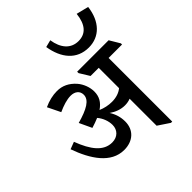

<svg xmlns="http://www.w3.org/2000/svg" viewBox="-238 -1027 1182 1182"><g transform="rotate(-45 353.5 -435.5)"><path d="M534 -678C627 -678 693 -744 707 -858L627 -878C618 -793 580 -751 517 -751C450 -751 409 -800 397 -878L350 -866C368 -754 429 -678 534 -678ZM242 -78C317 -78 370 -123 370 -198C370 -236 360 -270 339 -303C369 -282 403 -269 439 -269C456 -269 473 -272 488 -278V-43L563 7H574V-547H691V-557L651 -624H377V-612L417 -547H488V-370C465 -351 434 -341 398 -341C367 -341 335 -348 308 -360C348 -387 366 -420 366 -463C366 -500 351 -541 325 -571C291 -609 252 -628 205 -628C168 -628 130 -619 91 -601L132 -517C171 -535 211 -548 244 -548C281 -548 306 -528 306 -495C306 -449 254 -420 161 -394L199 -313C223 -320 244 -328 263 -336C286 -309 300 -273 300 -238C300 -195 270 -163 222 -163C147 -163 98 -227 58 -333L11 -315C56 -188 127 -78 242 -78Z"/></g></svg>

Font: Noto Serif Devanagari SemiCondensed Medium
Style: Regular
Weight: 500
Width: 4
Designer: Universal Thirst, Indian Type Foundry and the Monotype Design Team
Foundry: Monotype Imaging Inc.
Version: Version 2.004